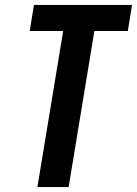

<svg xmlns="http://www.w3.org/2000/svg" viewBox="-20 -755 553 775"><path d="M131 0 235 -630H100L117 -735H513L496 -630H361L257 0Z"/></svg>

Font: Iosevka Curly Extrabold
Style: Italic
Weight: 800
Italic angle: -9°
Monospace: yes
Designer: Belleve Invis
Foundry: Belleve Invis
Version: Version 22.1.2; ttfautohint (v1.8.4)